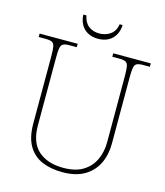

<svg xmlns="http://www.w3.org/2000/svg" viewBox="-128 -979 936 1086"><g transform="rotate(15 339.5 -436.0)"><path d="M340 10Q271 10 219.5 -12Q168 -34 139 -83.5Q110 -133 110 -214V-606Q110 -645 106.5 -663.5Q103 -682 91 -688Q79 -694 54 -694H13V-714H236V-694H194Q169 -694 157 -688Q145 -682 141.5 -663.5Q138 -645 138 -606V-210Q138 -110 191.5 -62.5Q245 -15 338 -15Q409 -15 453.5 -42.5Q498 -70 519.5 -116.5Q541 -163 541 -219V-606Q541 -645 537.5 -663.5Q534 -682 522 -688Q510 -694 485 -694H444V-714H664V-694H625Q600 -694 588 -688Q576 -682 572.5 -663.5Q569 -645 569 -606V-218Q569 -153 544 -101.5Q519 -50 468.5 -20Q418 10 340 10ZM338 -771Q304 -771 278.5 -785Q253 -799 239 -824.5Q225 -850 224 -882H242Q250 -841 275.5 -821.5Q301 -802 338 -802Q375 -802 402.5 -821.5Q430 -841 437 -882H454Q453 -850 439 -824.5Q425 -799 399.5 -785Q374 -771 338 -771Z"/></g></svg>

Font: Noto Serif Hebrew Thin
Style: Regular
Weight: 250
Version: Version 2.003